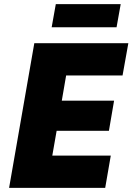

<svg xmlns="http://www.w3.org/2000/svg" viewBox="-20 -909 641 929"><path d="M24 0H489L516 -156H233L254 -276H507L532 -422H279L300 -544H573L601 -700H146ZM230 -777H544L564 -889H250Z"/></svg>

Font: Fixel Display 20240404 ExBold
Style: Italic
Weight: 800
Italic angle: -10°
Designer: AlfaBravo + MacPaw
Foundry: Kyrylo Tkachov, Marchela Mozhyna, Serhii Makarenko, Maria Weinstein, Zakhar Kryvoshyya
Version: Version 1.211;Glyphs 3.2 (3225)